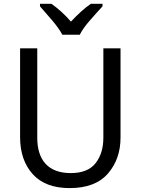

<svg xmlns="http://www.w3.org/2000/svg" viewBox="-20 -964 729 994"><path d="M515.1 -713.9V-252C515.1 -197.8 502 -153.8 475.1 -119.6C448.2 -85 405.3 -67.9 346.2 -67.9C229.5 -67.9 172.9 -135.3 172.9 -251V-713.9H84V-253.9C84 -174.3 106 -110.8 149.4 -62.5C192.9 -14.2 256.8 9.8 340.8 9.8C429.7 9.8 495.6 -15.6 539.1 -65.9C582.5 -116.2 604 -178.2 604 -252V-713.9ZM450.2 -944.3C416.5 -921.4 381.8 -888.7 347.2 -852.1C315.9 -888.7 279.3 -921.4 246.1 -944.3H187V-931.2C204.1 -912.1 224.6 -888.2 248.5 -860.4C272.5 -832.5 290.5 -807.1 302.7 -784.2H393.1C404.3 -807.1 422.4 -832.5 447.3 -860.4C471.7 -888.2 492.7 -912.1 510.7 -931.2V-944.3Z"/></svg>

Font: Avrile Sans
Style: Regular
Weight: 400
Designer: Monotype Design Team, Google (font), Stefan Peev (BGR Cyrillic), Cristiano Sobral (main changes)
Foundry: The Avrile Sans Project Authors
Version: Version 3.110